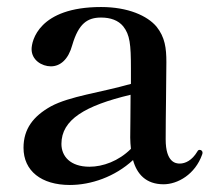

<svg xmlns="http://www.w3.org/2000/svg" viewBox="-20 -513 603 547"><path d="M549 -86C546 -86 544 -85 542 -81C527 -56 508 -47 492 -47C481 -47 452 -50 452 -116C452 -186 454 -278 454 -336C454 -376 450 -407 426 -437C400 -468 345 -493 268 -493C90 -493 70 -396 70 -373C70 -342 99 -324 125 -324C152 -324 175 -344 186 -385C204 -446 229 -463 268 -463C295 -463 317 -455 331 -438C350 -414 353 -387 353 -318V-274C265 -249 179 -239 125 -210C75 -182 47 -146 47 -92C47 -26 98 14 179 14C239 14 307 -9 359 -57C370 -17 396 12 446 12C486 12 536 -16 556 -73C557 -76 557 -77 557 -78C557 -83 553 -86 549 -86ZM235 -38C180 -38 155 -68 155 -103C155 -172 222 -212 352 -243C352 -192 351 -140 351 -121C351 -110 352 -99 353 -89C318 -54 273 -38 235 -38Z"/></svg>

Font: Shippori Mincho OTF SemiBold
Style: Regular
Weight: 600
Designer: FONTDASU
Foundry: FONTDASU / Google Inc. / but / Adobe
Version: Version 3.300;hotconv 1.0.109;makeotfexe 2.5.65596